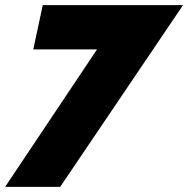

<svg xmlns="http://www.w3.org/2000/svg" viewBox="-75 -604 735 750"><path d="M304 -411H55L92 -584H640L160 126H-55Z"/></svg>

Font: Raleway Black
Style: Italic
Weight: 900
Italic angle: -12°
Designer: Matt McInerney, Pablo Impallari, Rodrigo Fuenzalida
Foundry: Matt McInerney, Pablo Impallari, Rodrigo Fuenzalida
Version: Version 4.101;RELEASE